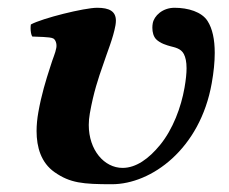

<svg xmlns="http://www.w3.org/2000/svg" viewBox="-20 -464 590 494"><path d="M524.8 -250C529.9 -278.5 532.5 -304.6 532.5 -327.8C532.5 -362.4 526.6 -390.4 514 -410C499 -433.5 464 -444 429 -444C398 -444 376.3 -423 373 -404C372.3 -400.3 372 -396.4 372 -392.5C372 -381.1 375 -369.9 381.7 -363C392.4 -352.1 410.5 -347.2 418.6 -345C429.3 -342.1 445.6 -339.5 453 -325C457.4 -316.5 460 -305 460 -288.3C460 -275.1 458.3 -258.6 454.7 -238C445.9 -187.9 425 -131.6 391.8 -91C362.7 -55.4 329.9 -32 295.4 -32C248.3 -32 208.4 -77.7 208.4 -142.5C208.4 -152 209.3 -161.8 211.1 -172C220.6 -226 233.1 -263 245.1 -297C255.9 -330 271.3 -366 277.1 -399C277.8 -403.3 278.2 -407.2 278.2 -410.8C278.2 -434.9 261.4 -444 230 -444C197 -444 88.3 -417 59.4 -401C58.9 -398.1 58.7 -394.8 58.7 -391.4C58.7 -383.1 60.2 -374.3 63 -370C75.8 -369 108.7 -369.6 117.1 -365C122.6 -362 126.8 -352 124.9 -341C122.2 -326 116.5 -316 109 -291C98.2 -258 86.5 -220 78.6 -175C75.8 -159.2 74.1 -142.8 74.1 -126.8C74.1 -85.1 85.7 -45.3 120.4 -21C160.5 7 193 10 268 10C369 10 494.8 -80 524.8 -250Z"/></svg>

Font: Linux Biolinum O 
Style: Bold Italic
Weight: 700
Designer: Philipp H. Poll
Foundry: Philipp H. Poll
Version: Version 1.3.2